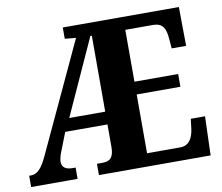

<svg xmlns="http://www.w3.org/2000/svg" viewBox="-78 -809 1045 904"><g transform="rotate(-10 444.0 -357.0)"><path d="M0 0H222V-54H208C175 -54 157 -66 157 -93C157 -105 162 -125 171 -146L203 -228H405V-121C405 -70 387 -54 350 -54H324V0H858L864 -186H796L790 -138C784 -94 765 -62 724 -62H565V-343H774V-404H565V-652H699C743 -651 757 -626 761 -576L765 -528H834L832 -714H277V-660L330 -655L87 -133C62 -79 40 -54 9 -54H0ZM233 -289 398 -652H405V-289Z"/></g></svg>

Font: Noto Serif Devanagari Condensed ExtraBold
Style: Regular
Weight: 800
Width: 3
Designer: Universal Thirst, Indian Type Foundry and the Monotype Design Team
Foundry: Monotype Imaging Inc.
Version: Version 2.004